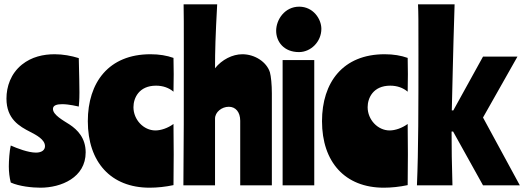

<svg xmlns="http://www.w3.org/2000/svg" viewBox="-20 -861 2435 892"><path d="M82 -561C30 -519 10 -459 10 -403C10 -308 70 -274 121 -248C148 -234 189 -213 189 -182C189 -164 174 -152 147 -152C111 -152 59 -172 30 -185C24 -161 21 -113 21 -88C21 -63 24 -36 30 -13C70 5 130 11 168 11C264 11 378 -36 378 -153C378 -220 340 -258 304 -282C273 -302 226 -327 226 -355C226 -372 245 -377 269 -377C301 -377 340 -367 346 -366C347 -380 349 -392 349 -432C349 -460 348 -510 346 -591C311 -602 272 -609 234 -609C181 -609 127 -597 82 -561Z M679 -609C485 -609 388 -478 388 -298C388 -108 495 11 675 11C710 11 749 7 786 -1C786 -49 787 -98 787 -145C787 -193 786 -241 786 -285C760 -266 728 -255 702 -255C647 -255 600 -305 600 -363C600 -405 625 -463 705 -463C737 -463 765 -453 786 -435C786 -459 787 -488 787 -516C787 -543 786 -570 786 -592C755 -603 720 -609 679 -609Z M833 -841C834 -793 834 -755 834 -610C834 -380 834 -176 832 0H979V-310C979 -340 1010 -365 1043 -365C1075 -365 1096 -340 1096 -300V0H1243V-427C1243 -468 1239 -507 1234 -525C1219 -573 1164 -609 1106 -609C1060 -609 1011 -584 979 -544C979 -625 981 -693 989 -841Z M1293 0H1440V-582H1293ZM1370 -830C1303 -830 1263 -770 1263 -718C1263 -667 1299 -619 1369 -619C1424 -619 1473 -667 1473 -727C1473 -773 1435 -830 1370 -830Z M1767 -609C1573 -609 1476 -478 1476 -298C1476 -108 1583 11 1763 11C1798 11 1837 7 1874 -1C1874 -49 1875 -98 1875 -145C1875 -193 1874 -241 1874 -285C1848 -266 1816 -255 1790 -255C1735 -255 1688 -305 1688 -363C1688 -405 1713 -463 1793 -463C1825 -463 1853 -453 1874 -435C1874 -459 1875 -488 1875 -516C1875 -543 1874 -570 1874 -592C1843 -603 1808 -609 1767 -609Z M2224 -598 2086 -348H2079C2082 -456 2084 -595 2092 -841H1922C1924 -798 1924 -774 1924 -610C1924 -369 1924 -163 1917 0H2082C2079 -102 2078 -173 2078 -250H2085L2224 0H2395L2224 -315L2384 -598Z"/></svg>

Font: Ranchers
Style: Regular
Weight: 400
Designer: Pablo Impallari, Brenda Gallo
Foundry: Pablo Impallari, Brenda Gallo
Version: Version 1.000